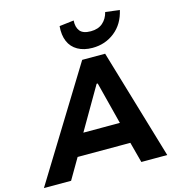

<svg xmlns="http://www.w3.org/2000/svg" viewBox="-163 -1071 1109 1188"><g transform="rotate(-15 392.0 -477.0)"><path d="M-29 0 405 -705H552L761 0H595L543 -196L600 -132H182L259 -195L145 0ZM453 -539 275 -233 256 -268H570L538 -234L460 -539ZM487 -760Q432 -760 393 -782Q354 -804 336.5 -845Q319 -886 324 -943L417 -954Q414 -912 433.5 -887Q453 -862 503 -862Q551 -862 580 -887.5Q609 -913 619 -954L710 -943Q691 -857 630 -808.5Q569 -760 487 -760Z"/></g></svg>

Font: Nunito Sans 6pt ExtraBold
Style: Italic
Weight: 800
Italic angle: -9°
Version: Version 3.101;gftools[0.9.27]